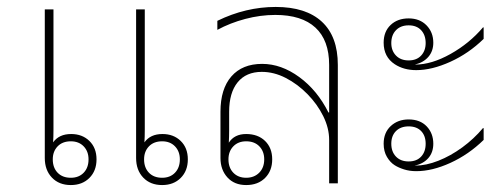

<svg xmlns="http://www.w3.org/2000/svg" viewBox="-20 -528 1442 553"><path d="M184 5Q150 5 129.5 -16.5Q109 -38 109 -73V-501H134V-185Q134 -175 134 -154.5Q134 -134 133 -118Q150 -142 185 -142Q217 -142 237.5 -122Q258 -102 258 -69Q258 -36 237.5 -15.5Q217 5 184 5ZM184 -16Q207 -16 221 -30.5Q235 -45 235 -69Q235 -92 221 -106.5Q207 -121 184 -121Q160 -121 146 -106.5Q132 -92 132 -69Q132 -45 146 -30.5Q160 -16 184 -16ZM447 5Q413 5 392.5 -16.5Q372 -38 372 -73V-501H397V-185Q397 -175 397 -154.5Q397 -134 396 -118Q413 -142 448 -142Q480 -142 500.5 -122Q521 -102 521 -69Q521 -36 500.5 -15.5Q480 5 447 5ZM447 -16Q470 -16 484 -30.5Q498 -45 498 -69Q498 -92 484 -106.5Q470 -121 447 -121Q423 -121 409 -106.5Q395 -92 395 -69Q395 -45 409 -30.5Q423 -16 447 -16Z M689 5Q655 5 635 -17Q615 -39 615 -73V-206Q615 -272 646.5 -308Q678 -344 735 -344Q790 -344 842 -306Q894 -268 926 -204H928V-341Q928 -412 888.5 -448.5Q849 -485 773 -485Q730 -485 686.5 -473.5Q643 -462 606 -442V-468Q688 -508 774 -508Q861 -508 907 -465.5Q953 -423 953 -341V0H928V-125Q928 -159 911 -193.5Q894 -228 865.5 -257Q837 -286 803 -303.5Q769 -321 734 -321Q689 -321 664.5 -291Q640 -261 640 -206V-152Q640 -134 639 -117Q655 -142 689 -142Q723 -142 743.5 -122Q764 -102 764 -69Q764 -36 743.5 -15.5Q723 5 689 5ZM689 -16Q712 -16 726.5 -30.5Q741 -45 741 -69Q741 -92 727 -106.5Q713 -121 689 -121Q666 -121 652 -106.5Q638 -92 638 -69Q638 -45 652 -30.5Q666 -16 689 -16Z M1179 -326Q1143 -326 1117 -343Q1085 -364 1085 -405Q1085 -437 1105 -456Q1125 -475 1157 -475Q1189 -475 1208.5 -455Q1228 -435 1228 -405Q1228 -381 1214 -364.5Q1200 -348 1175 -342H1176Q1223 -342 1277.5 -372.5Q1332 -403 1371 -449H1373V-416Q1330 -374 1277 -350Q1224 -326 1179 -326ZM1157 -354Q1180 -354 1193 -368Q1206 -382 1206 -404Q1206 -427 1193 -441Q1180 -455 1157 -455Q1134 -455 1120.5 -441Q1107 -427 1107 -404Q1107 -382 1120.5 -368Q1134 -354 1157 -354ZM1179 -35Q1160 -35 1144 -40Q1128 -45 1117 -52Q1104 -60 1094.5 -76Q1085 -92 1085 -114Q1085 -146 1105.5 -165Q1126 -184 1157 -184Q1190 -184 1209 -164Q1228 -144 1228 -114Q1228 -89 1213.5 -72.5Q1199 -56 1174 -51H1176Q1207 -51 1242.5 -65Q1278 -79 1311.5 -103.5Q1345 -128 1371 -159H1373V-125Q1330 -83 1277.5 -59Q1225 -35 1179 -35ZM1157 -63Q1180 -63 1193 -77Q1206 -91 1206 -114Q1206 -137 1193 -150.5Q1180 -164 1157 -164Q1134 -164 1120.5 -150.5Q1107 -137 1107 -114Q1107 -91 1120.5 -77Q1134 -63 1157 -63Z"/></svg>

Font: Noto Sans Thai Looped UI Thin
Style: Regular
Weight: 100
Designer: Cadson Demak Team
Foundry: Cadson Demak Co., Ltd.
Version: Version 1.000; ttfautohint (v1.8.4.7-5d5b)